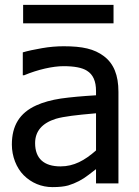

<svg xmlns="http://www.w3.org/2000/svg" viewBox="-20 -747 565 782"><path d="M442.4 -727.1H74.2V-651.9H442.4ZM371.1 0H462.4V-373C462.4 -441.4 442.9 -488.3 403.3 -518.1C363.8 -547.9 315.9 -558.6 239.3 -558.6C211.4 -558.6 181.6 -556.2 150.9 -550.8C120.1 -545.4 93.8 -540 72.8 -533.7V-440.4H78.1C134.3 -463.9 195.3 -477.5 238.8 -477.5C283.2 -477.5 314.9 -471.2 334 -459C358.9 -443.8 371.1 -416.5 371.1 -376.5V-358.9C314 -355.5 266.6 -351.1 228 -345.7C189.5 -339.8 155.8 -330.6 127.9 -317.9C59.6 -287.1 28.3 -234.9 28.3 -158.2C28.3 -109.9 46.9 -63 76.7 -33.2C107.9 -2 148.9 15.1 193.8 15.1C220.7 15.1 242.2 12.7 257.8 8.3C288.6 -1 316.4 -15.6 341.3 -35.2C352.5 -43.9 362.3 -51.8 371.1 -58.1ZM371.1 -134.3C324.7 -93.3 280.8 -69.3 226.6 -69.3C158.7 -69.3 123 -101.6 123 -164.1C123 -212.4 151.4 -245.6 207.5 -263.2C240.7 -272.9 294.4 -278.8 361.3 -284.7L371.1 -285.6Z"/></svg>

Font: SG Kara SemiBold
Style: Regular
Weight: 400
Designer: Damoon Khanjanzadeh
Version: Version 1.000